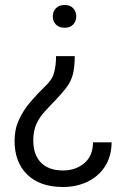

<svg xmlns="http://www.w3.org/2000/svg" viewBox="-20 -558 507 766"><path d="M284.2 -492.7Q284.2 -473.6 272.2 -460.4Q260.3 -447.3 237.8 -447.3Q215.3 -447.3 202.9 -460.4Q190.4 -473.6 190.4 -492.7Q190.4 -511.7 202.9 -524.9Q215.3 -538.1 237.8 -538.1Q260.3 -538.1 272.2 -524.9Q284.2 -511.7 284.2 -492.7ZM203.6 -334H278.3Q277.8 -290 271 -262.7Q264.2 -235.4 247.6 -212.4Q231 -189.5 201.2 -158.2Q178.2 -134.8 158 -112.5Q137.7 -90.3 125.2 -63.2Q112.8 -36.1 112.8 2Q112.8 59.6 143.6 90.8Q174.3 122.1 231.4 122.1Q281.2 122.1 315.9 93.3Q350.6 64.5 351.1 9.8H425.3Q424.8 65.9 398.9 106Q373 146 329.3 167Q285.6 188 231.4 188Q139.6 188 88.9 138.7Q38.1 89.4 38.1 3.9Q38.1 -42 55.4 -79.8Q72.8 -117.7 100.3 -150.1Q127.9 -182.6 158.7 -212.4Q187.5 -238.3 195.6 -267.6Q203.6 -296.9 203.6 -334Z"/></svg>

Font: Vazirmatn RD Light
Style: Regular
Weight: 300
Designer: Saber Rastikerdar
Foundry: Saber Rastikerdar
Version: Version 32.102